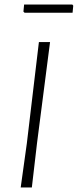

<svg xmlns="http://www.w3.org/2000/svg" viewBox="-20 -824 342 844"><path d="M298 -804 302 -799 299 -768H88L83 -773L86 -804ZM200 -639 143 -197 120 0H71L98 -194L151 -639Z"/></svg>

Font: Alegreya Sans Light
Style: Italic
Weight: 300
Italic angle: -7°
Designer: Juan Pablo del Peral
Foundry: Huerta Tipografica
Version: Version 2.007